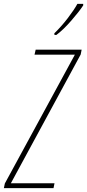

<svg xmlns="http://www.w3.org/2000/svg" viewBox="-61 -970 449 990"><path d="M-41 0 -36 -24 325 -688H117L123 -714H360L355 -689L-5 -25H220L215 0ZM220 -790H230Q265 -816 306 -863Q347 -910 368 -942V-950H338Q321 -919 288.5 -876.5Q256 -834 219 -798Z"/></svg>

Font: Noto Sans Display Condensed Thin
Style: Italic
Weight: 250
Width: 3
Italic angle: -12°
Designer: Monotype Design Team
Foundry: Monotype Imaging Inc.
Version: Version 1.900